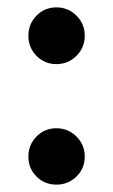

<svg xmlns="http://www.w3.org/2000/svg" viewBox="-20 -501 307 521"><path d="M187.5 -130.5Q210 -108 210 -76Q210 -44 187.5 -22Q165 0 133 0Q101 0 79 -22Q57 -44 57 -76Q57 -108 79 -130.5Q101 -153 133 -153Q165 -153 187.5 -130.5ZM187.5 -458.5Q210 -436 210 -404Q210 -372 187.5 -349.5Q165 -327 133 -327Q101 -327 79 -349.5Q57 -372 57 -404Q57 -436 79 -458.5Q101 -481 133 -481Q165 -481 187.5 -458.5Z"/></svg>

Font: Hind Mysuru SemiBold
Style: Regular
Weight: 600
Designer: Manushi Parikh, Hitesh Malaviya
Foundry: Indian Type Foundry
Version: Version 0.703;PS 1.0;hotconv 1.0.86;makeotf.lib2.5.63406